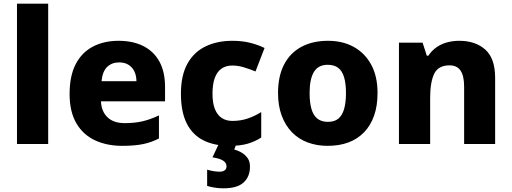

<svg xmlns="http://www.w3.org/2000/svg" viewBox="-20 -780 2772 1040"><path d="M241 0H72V-760H241Z M622 -559Q700 -559 756.5 -530.5Q813 -502 843.5 -446.5Q874 -391 874 -309V-231H527Q529 -177 562 -145Q595 -113 656 -113Q709 -113 752 -123Q795 -133 841 -155V-30Q801 -9 755 0.5Q709 10 642 10Q559 10 494.5 -20Q430 -50 393.5 -112.5Q357 -175 357 -271Q357 -369 390 -432.5Q423 -496 483 -527.5Q543 -559 622 -559ZM625 -442Q586 -442 560.5 -417.5Q535 -393 530 -340H719Q719 -369 708.5 -392Q698 -415 677 -428.5Q656 -442 625 -442Z M1224 10Q1142 10 1082.5 -19.5Q1023 -49 991.5 -111.5Q960 -174 960 -272Q960 -372 995.5 -435.5Q1031 -499 1094 -529Q1157 -559 1238 -559Q1292 -559 1335.5 -548Q1379 -537 1413 -520L1364 -393Q1329 -407 1299 -416Q1269 -425 1238 -425Q1204 -425 1180 -408.5Q1156 -392 1143.5 -358Q1131 -324 1131 -273Q1131 -222 1144 -189.5Q1157 -157 1181 -141Q1205 -125 1239 -125Q1283 -125 1321.5 -138Q1360 -151 1395 -173V-35Q1361 -13 1321 -1.5Q1281 10 1224 10ZM1334 122Q1334 177 1299.5 208.5Q1265 240 1191 240Q1163 240 1140.5 236Q1118 232 1102 227V139Q1118 144 1136.5 147Q1155 150 1170 150Q1186 150 1196.5 143Q1207 136 1207 121Q1207 103 1190 91Q1173 79 1131 72L1165 0H1260L1249 30Q1269 35 1288.5 46.5Q1308 58 1321 76Q1334 94 1334 122Z M2025 -276Q2025 -207 2006.5 -154Q1988 -101 1952.5 -64Q1917 -27 1867.5 -8.5Q1818 10 1754 10Q1696 10 1646.5 -8.5Q1597 -27 1561.5 -63.5Q1526 -100 1506 -153.5Q1486 -207 1486 -276Q1486 -367 1518.5 -430Q1551 -493 1612 -526Q1673 -559 1757 -559Q1836 -559 1896 -526Q1956 -493 1990.5 -430Q2025 -367 2025 -276ZM1657 -276Q1657 -225 1667 -190Q1677 -155 1699 -137.5Q1721 -120 1756 -120Q1792 -120 1813 -137.5Q1834 -155 1844 -190Q1854 -225 1854 -276Q1854 -327 1844 -361Q1834 -395 1812.5 -412Q1791 -429 1755 -429Q1704 -429 1680.5 -390.5Q1657 -352 1657 -276Z M2468 -559Q2555 -559 2608.5 -511.5Q2662 -464 2662 -358V0H2494V-311Q2494 -368 2475 -397Q2456 -426 2415 -426Q2354 -426 2332 -380.5Q2310 -335 2310 -250V0H2141V-549H2269L2292 -478H2300Q2318 -505 2343 -523Q2368 -541 2400 -550Q2432 -559 2468 -559Z"/></svg>

Font: Noto Sans Devanagari ExtraBold
Style: Regular
Weight: 800
Version: Version 2.003